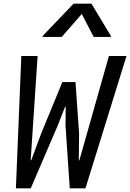

<svg xmlns="http://www.w3.org/2000/svg" viewBox="-20 -1019 704 1039"><path d="M66 0 95.5 -716H183.5L146 -151.5H149L203 -297L317.5 -575H388.5L408 -297L406.5 -151.5H409.5L569.5 -716H664.5L442.5 0H357.5L334.5 -340L335.5 -442H332.5L292.5 -340L146.5 0ZM210.5 -819 211 -824.5 378 -999H475L580 -824.5L579.5 -819H487L414.5 -959H436L314 -819Z"/></svg>

Font: Google Sans Code
Style: Italic
Weight: 400
Italic angle: -10°
Monospace: yes
Designer: Google Sans Code Authors
Foundry: Google LLC
Version: Version 6.000